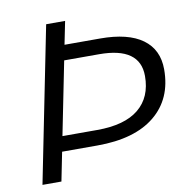

<svg xmlns="http://www.w3.org/2000/svg" viewBox="-79 -776 831 853"><g transform="rotate(-10 336.5 -350.0)"><path d="M184.5 -700H270L249 -596H409.5Q535.5 -596 600.8 -548.5Q666 -501 666 -411.5Q666 -279 575 -204.5Q484 -130 315.5 -130H156L130 0H44.5ZM235.5 -528 169.5 -198H326.5Q450.5 -198 513.8 -249.8Q577 -301.5 577 -397.5Q577 -528 393 -528Z"/></g></svg>

Font: Argentum Sans Light
Style: Italic
Weight: 300
Italic angle: -11.3°
Designer: Julieta Ulanovsky (font), Owen Earl (portions from Jones font), Cristiano Sobral (main changes and remaster)
Foundry: Julieta Ulanovsky (font), Owen Earl (portions from Jones font), Cristiano Sobral (main changes and remaster)
Version: Version 3.127